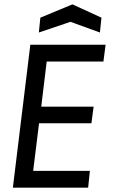

<svg xmlns="http://www.w3.org/2000/svg" viewBox="-20 -860 525 880"><path d="M39 0 119 -655H464L454 -578H194L169 -371H409L399 -295H159L132 -77H392L384 0ZM158 -711 165 -779 312 -840 445 -779 438 -711 303 -760Z"/></svg>

Font: Ropa Sans
Style: Italic
Weight: 400
Version: Version 1.100